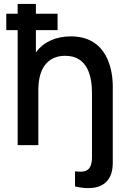

<svg xmlns="http://www.w3.org/2000/svg" viewBox="-20 -740 655 979"><path d="M467.5 215.5C524 203 555 161.5 555 90.5V-300C555 -383.5 527.5 -554.5 341.5 -554.5C264 -554.5 202.5 -526 163 -473.5V-586.5H273.5V-670H163V-720H70V-670H12V-586.5H70V0H175.5V-281C175.5 -409 237.5 -455.5 312.5 -455.5C427.5 -455.5 449 -349.5 449 -265.5V62.5C449 140 405 138.5 362.5 133.5V210.5C386.5 217 430 223.5 467.5 215.5Z"/></svg>

Font: Manrope SemiBold
Style: Regular
Weight: 600
Designer: Mikhail Sharanda
Foundry: Mikhail Sharanda
Version: Version 4.505